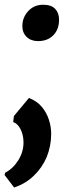

<svg xmlns="http://www.w3.org/2000/svg" viewBox="-31 -560 308 829"><path d="M30 249.5 -11 196 -9 186Q26 167.5 48.2 131.5Q70.5 95.5 70.5 55.5Q70.5 23.5 58 -1.5Q45.5 -26.5 26 -33L29 -59L94 -137Q128 -124 149 -99.2Q170 -74.5 180 -43.5Q190 -12.5 190 17.5Q190 70.5 170.5 118.5Q150.5 165 114.2 199.5Q78 234 30 249.5ZM133 -382.5Q103 -382.5 84.2 -400.5Q65.5 -418.5 65.5 -447.5Q65.5 -484.5 90.8 -512Q116 -539.5 155 -539.5Q190.5 -539.5 207.2 -521.8Q224 -504 224 -475Q224 -433 199.2 -407.8Q174.5 -382.5 133 -382.5Z"/></svg>

Font: Merriweather Sans SemiBold
Style: Italic
Weight: 600
Italic angle: -7.5°
Designer: Eben Sorkin
Foundry: Eben Sorkin
Version: Version 2.001